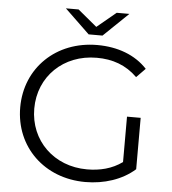

<svg xmlns="http://www.w3.org/2000/svg" viewBox="-59 -935 891 994"><g transform="rotate(5 386.5 -437.5)"><path d="M444 -757 573 -881H507L408 -799L309 -881H243L372 -757ZM607 -114C553 -75 491 -60 424 -60C252 -60 125 -184 125 -350C125 -517 252 -640 425 -640C507 -640 577 -616 636 -558L682 -605C620 -672 528 -706 422 -706C208 -706 52 -555 52 -350C52 -145 208 6 421 6C518 6 612 -24 678 -83V-350H607Z"/></g></svg>

Font: Montserrat Lite
Style: Regular
Weight: 400
Designer: Julieta Ulanovsky
Foundry: Julieta Ulanovsky
Version: Version 7.200;PS 007.200;hotconv 1.0.88;makeotf.lib2.5.64775